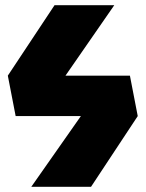

<svg xmlns="http://www.w3.org/2000/svg" viewBox="-20 -716 558 736"><path d="M508 -271 329 0H100L290 -271H40L10 -426L189 -696H418L231 -426H478Z"/></svg>

Font: FiraGO Heavy
Style: Regular
Weight: 900
Designer: bBox Type
Foundry: bBox Type GmbH
Version: Version 1.001